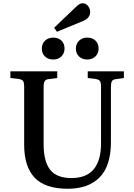

<svg xmlns="http://www.w3.org/2000/svg" viewBox="-20 -1150 826 1184"><path d="M398 14Q258 14 193.5 -54.5Q129 -123 129 -257V-615Q129 -640 122.5 -650Q116 -660 95 -663L44 -669V-710H333V-669L279 -662Q262 -660 255.5 -649.5Q249 -639 249 -612V-261Q249 -155 289 -103.5Q329 -52 421 -52Q513 -52 558 -106.5Q603 -161 603 -265V-615Q603 -640 596.5 -650Q590 -660 569 -663L521 -669V-710H744V-669L695 -662Q676 -660 670 -649.5Q664 -639 664 -611V-273Q664 -128 595 -57Q526 14 398 14ZM331 -954 314 -979 447 -1106Q471 -1130 488 -1130Q510 -1130 523 -1113Q536 -1096 536 -1077Q536 -1038 491 -1020ZM518 -783Q487 -783 467.5 -801.5Q448 -820 448 -850Q448 -880 467.5 -899Q487 -918 518 -918Q550 -918 569 -899.5Q588 -881 588 -851Q588 -821 568.5 -802Q549 -783 518 -783ZM308 -783Q277 -783 257.5 -801.5Q238 -820 238 -850Q238 -880 257.5 -899Q277 -918 308 -918Q340 -918 359 -899.5Q378 -881 378 -851Q378 -821 358.5 -802Q339 -783 308 -783Z"/></svg>

Font: Literata 36pt Medium
Style: Regular
Weight: 500
Designer: Latin by Veronika Burian and Jose Scaglione. Greek by Irene Vlachou. Cyrillic by Vera Evstafieva.
Foundry: TypeTogether
Version: Version 3.002